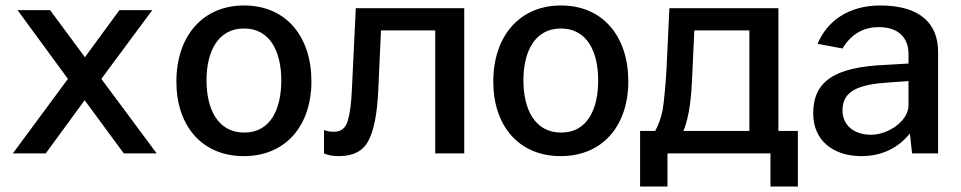

<svg xmlns="http://www.w3.org/2000/svg" viewBox="-20 -560 3510 701"><path d="M350 -272 536 -523H416L290 -351L163 -523H44L228 -272L27 0H147L289 -194L432 0H552Z M870 10C1025 10 1117 -103 1117 -263C1117 -425 1026 -540 871 -540C719 -540 624 -427 624 -262C624 -102 716 10 870 10ZM872 -76C774 -76 734 -163 734 -267C734 -369 774 -456 871 -456C967 -456 1007 -370 1007 -267C1007 -162 968 -76 872 -76Z M1371 -449H1569V0H1675V-530H1279L1265 -238C1263 -186 1258 -147 1250 -120C1242 -92 1225 -79 1200 -79C1183 -79 1175 -81 1163 -85V0C1177 7 1195 10 1217 10C1270 10 1306 -9 1325 -46C1345 -83 1357 -144 1361 -229Z M2027 10C2182 10 2274 -103 2274 -263C2274 -425 2183 -540 2028 -540C1876 -540 1781 -427 1781 -262C1781 -102 1873 10 2027 10ZM2029 -76C1931 -76 1891 -163 1891 -267C1891 -369 1931 -456 2028 -456C2124 -456 2164 -370 2164 -267C2164 -162 2125 -76 2029 -76Z M2793 121H2893V-82H2822V-530H2424L2413 -299C2409 -241 2405 -193 2399 -157C2393 -128 2384 -103 2372 -82H2317V121H2417V0H2793ZM2515 -449H2716V-82H2475C2498 -134 2505 -220 2507 -276Z M3125 10C3200 10 3260 -20 3302 -73L3310 0H3405V-371C3405 -474 3339 -540 3194 -540C3079 -540 3000 -484 2965 -400L3056 -383C3090 -439 3136 -461 3189 -461C3257 -461 3297 -425 3297 -363V-328L3211 -323C3027 -315 2949 -263 2949 -146C2949 -47 3022 10 3125 10ZM3160 -68C3100 -68 3056 -101 3056 -157C3056 -231 3119 -252 3226 -259L3297 -264V-175C3297 -120 3225 -68 3160 -68Z"/></svg>

Font: Cheyenne Sans Medium
Style: Regular
Weight: 500
Designer: The Public Sans project authors (U.S. Web Design System), Libre Franklin designed by Pablo Impallari and Rodrigo Fuenzal
Foundry: The Cheyenne Sans Project Authors
Version: Version 2.007